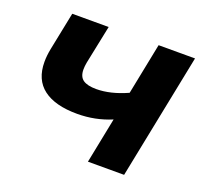

<svg xmlns="http://www.w3.org/2000/svg" viewBox="-99 -656 830 773"><g transform="rotate(20 316.5 -269.0)"><path d="M612 -538 504 0H349L388 -195Q319 -166 242 -166Q147 -166 97 -204Q47 -242 47 -318Q47 -345 53 -375L86 -538H242L208 -373Q205 -357 205 -343Q205 -312 223.5 -299Q242 -286 280 -286Q341 -286 412 -318L456 -538Z"/></g></svg>

Font: Montserrat Alternates
Style: Bold Italic
Weight: 700
Italic angle: -11.3°
Designer: Julieta Ulanovsky
Foundry: Julieta Ulanovsky
Version: Version 7.200